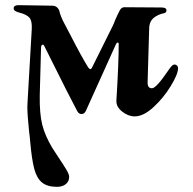

<svg xmlns="http://www.w3.org/2000/svg" viewBox="-20 -437 746 744"><path d="M97 112Q95 88 93 75Q86 10 86 -24L87 -46L103 -323Q105 -355 94.5 -368Q84 -381 52 -389Q42 -392 37.5 -395.5Q33 -399 33 -405Q33 -417 52 -417L181 -415Q194 -415 201 -408.5Q208 -402 210 -394Q215 -372 232 -341L253 -301Q298 -213 323 -174Q328 -169 330 -169Q333 -169 336 -174L417 -337Q421 -345 427 -361Q438 -386 444.5 -397.5Q451 -409 462 -409L606 -408Q625 -408 625 -397Q625 -391 621.5 -388.5Q618 -386 612.5 -385Q607 -384 604 -383Q579 -374 568.5 -360.5Q558 -347 558 -325L552 -119V-116Q552 -95 569 -95Q585 -95 630 -161Q635 -169 642.5 -178Q650 -187 656 -187Q662 -187 666 -183Q670 -179 670 -173Q670 -150 642 -104Q614 -58 575 -22Q536 14 502 14Q477 14 453.5 -4.5Q430 -23 431 -47Q440 -193 440 -266Q440 -272 436 -272Q432 -272 429 -265L313 -8Q307 5 296 5Q285 5 279 -7Q243 -75 184 -194L152 -258Q149 -264 146 -264Q139 -264 139 -250L134 -67Q133 3 143.5 45.5Q154 88 182 135L206 172Q227 203 237.5 221Q248 239 248 248Q248 266 235 276.5Q222 287 201 287Q163 287 142.5 270Q122 253 112.5 216.5Q103 180 97 112Z"/></svg>

Font: EB Garamond
Style: Bold
Weight: 700
Designer: Georg Duffner and Octavio Pardo
Foundry: Georg Duffner
Version: Version 1.000; ttfautohint (v1.6)